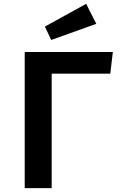

<svg xmlns="http://www.w3.org/2000/svg" viewBox="-20 -980 655 1000"><path d="M567.7 -709.2 554.4 -596.4H249.2V0H108.7V-709.2ZM428.7 -960 481.5 -855.9 246.7 -771.8 213.8 -841.5Z"/></svg>

Font: Fira Code SemiBold
Style: Regular
Weight: 600
Designer: Carrois Corporate, Edenspiekermann AG, Nikita Prokopov
Foundry: Carrois Corporate, Edenspiekermann AG, Nikita Prokopov
Version: Version 6.002